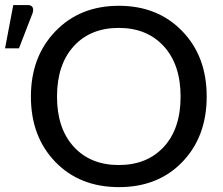

<svg xmlns="http://www.w3.org/2000/svg" viewBox="-80 -749 900 776"><path d="M217.8 -156.2Q285.6 -82 399.9 -82Q514.2 -82 582 -155.3Q649.9 -229 649.9 -358.4Q649.9 -487.8 582 -562Q514.2 -636.2 399.9 -636.2Q285.6 -636.2 218.3 -562.5Q150.9 -488.8 150.4 -359.9Q149.9 -231 217.8 -156.2ZM400.9 7.3Q242.2 7.3 143.6 -94.7Q44.9 -196.8 44.9 -358.4Q44.9 -520 144 -622.6Q243.2 -725.6 400.4 -725.6Q557.6 -725.6 656.7 -623Q755.4 -521 755.4 -358.9Q755.4 -196.8 657.2 -94.7Q559.1 7.3 400.9 7.3ZM32.7 -728.5Q46.9 -728.5 51.8 -719.2Q56.6 -710 51.3 -694.8L-3.4 -553.7H-59.6L-26.4 -728.5Z"/></svg>

Font: Lato-Medium
Style: Regular
Weight: 500
Designer: Lukasz Dziedzic
Foundry: tyPoland Lukasz Dziedzic
Version: Version 2.006; 2014-01-15